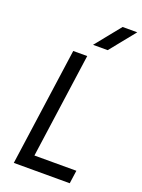

<svg xmlns="http://www.w3.org/2000/svg" viewBox="-169 -995 792 1071"><g transform="rotate(20 226.5 -460.0)"><path d="M55 0 153 -700H236L149 -78H398L387 0ZM245 -770 366 -920H453L332 -770Z"/></g></svg>

Font: Finlandica
Style: Italic
Weight: 400
Italic angle: -8°
Designer: Niklas Ekholm, Juho Hiilivirta, Jaakko Suomalainen
Foundry: Helsinki Type Studio
Version: Version 1.064